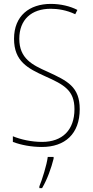

<svg xmlns="http://www.w3.org/2000/svg" viewBox="-20 -744 475 985"><path d="M389 -184C389 -299 326 -329 224 -376C145 -411 79 -444 79 -545C79 -644 142 -699 240 -699C275 -699 320 -693 366 -671L377 -693C341 -712 291 -724 241 -724C131 -724 52 -663 52 -545C52 -429 123 -393 211 -353C310 -309 362 -280 362 -184C362 -77 300 -16 196 -16C142 -16 87 -28 46 -45V-16C88 0 141 10 195 10C313 10 389 -57 389 -184ZM255 70V61H225C220 102 196 178 182 212V221H196C223 175 243 118 255 70Z"/></svg>

Font: Noto Sans Thai Looped Condensed Thin
Style: Regular
Weight: 100
Width: 3
Designer: Sasikarn Vongin, Ben Mitchell
Foundry: The Fontpad Ltd
Version: Version 1.001